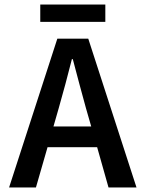

<svg xmlns="http://www.w3.org/2000/svg" viewBox="-20 -824 640 844"><path d="M238 -348 215 -268H381L358 -348Q344 -400 329 -454.5Q314 -509 300 -564H296Q282 -509 267.5 -454.5Q253 -400 238 -348ZM20 0 232 -654H368L580 0H457L407 -177H189L138 0ZM157 -728V-804H443V-728Z"/></svg>

Font: Source Code Pro Semibold
Style: Regular
Weight: 600
Monospace: yes
Designer: Paul D. Hunt, Teo Tuominen
Foundry: Adobe Systems Incorporated
Version: Version 2.030;PS 1.000;hotconv 16.6.51;makeotf.lib2.5.65220